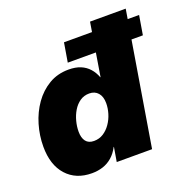

<svg xmlns="http://www.w3.org/2000/svg" viewBox="-130 -854 976 990"><g transform="rotate(-20 358.0 -359.0)"><path d="M210 10.7Q122.6 10.7 71.3 -46.1Q20 -103 20 -203.6Q20 -264.6 37.4 -323.2Q54.7 -381.8 88.1 -429.2Q121.6 -476.6 169.2 -504.9Q216.8 -533.2 277.8 -533.2Q315.4 -533.2 342.8 -522Q370.1 -510.7 388.9 -489.7Q407.7 -468.8 418.5 -439.9H419.9L466.8 -727.5H662.6L542.5 0H348.6L361.8 -78.6H360.4Q344.2 -47.4 321.5 -27.6Q298.8 -7.8 270.5 1.5Q242.2 10.7 210 10.7ZM276.4 -142.1Q305.2 -142.1 328.1 -156.7Q351.1 -171.4 367.7 -195.6Q384.3 -219.7 392.8 -248Q401.4 -276.4 401.4 -304.2Q401.4 -340.3 383.8 -360.6Q366.2 -380.9 335.9 -380.9Q306.6 -380.9 284.4 -365.5Q262.2 -350.1 247.3 -325.2Q232.4 -300.3 224.9 -271.2Q217.3 -242.2 217.3 -214.4Q217.3 -180.2 231.9 -161.1Q246.6 -142.1 276.4 -142.1ZM286.6 -567.9 304.2 -673.3H716.3L698.7 -567.9Z"/></g></svg>

Font: Inter 28pt Black
Style: Italic
Weight: 900
Italic angle: -9.3988°
Designer: Rasmus Andersson
Foundry: rsms
Version: Version 4.001;git-66647c0bb